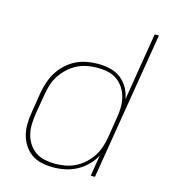

<svg xmlns="http://www.w3.org/2000/svg" viewBox="-110 -824 821 922"><g transform="rotate(15 300.0 -363.5)"><path d="M239 8Q209 8 181 2Q153 -4 131 -19.5Q109 -35 94 -58Q79 -81 72 -108.5Q65 -136 66 -165Q67 -194 72 -223L88 -323Q93 -350 102 -377Q111 -404 126.5 -428.5Q142 -453 164 -473Q186 -493 211.5 -505.5Q237 -518 265 -523Q293 -528 320 -528Q351 -528 380.5 -521Q410 -514 433 -496.5Q456 -479 470.5 -453.5Q485 -428 490 -398L545 -735H566L445 0H424L441 -105Q427 -78 404.5 -55.5Q382 -33 354.5 -18.5Q327 -4 297.5 2Q268 8 239 8ZM243 -11Q268 -11 293 -15.5Q318 -20 342 -31.5Q366 -43 386.5 -61.5Q407 -80 421.5 -102Q436 -124 444.5 -149Q453 -174 457 -199L473 -299Q478 -325 478.5 -351.5Q479 -378 473 -402.5Q467 -427 453.5 -448Q440 -469 420 -483.5Q400 -498 375 -503.5Q350 -509 323 -509Q298 -509 272.5 -504.5Q247 -500 223.5 -488.5Q200 -477 179.5 -458.5Q159 -440 144 -417.5Q129 -395 121 -370Q113 -345 109 -320L92 -220Q88 -194 87 -167.5Q86 -141 92 -116.5Q98 -92 111.5 -71Q125 -50 145 -36Q165 -22 190.5 -16.5Q216 -11 243 -11Z"/></g></svg>

Font: Iosevka Aile Thin
Style: Italic
Weight: 100
Italic angle: -9°
Designer: Belleve Invis
Foundry: Belleve Invis
Version: Version 31.1.0; ttfautohint (v1.8.4)